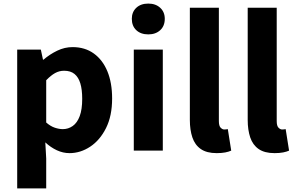

<svg xmlns="http://www.w3.org/2000/svg" viewBox="-20 -841 1650 1072"><path d="M76 211V-564H208L220 -508H223Q258 -538 299.5 -558Q341 -578 385 -578Q454 -578 503.5 -542.5Q553 -507 579.5 -443Q606 -379 606 -291Q606 -194 572 -126Q538 -58 483.5 -22Q429 14 368 14Q332 14 297.5 -2Q263 -18 233 -46L238 44V211ZM331 -120Q361 -120 386 -137.5Q411 -155 425 -192.5Q439 -230 439 -289Q439 -341 428.5 -375.5Q418 -410 396 -428Q374 -446 338 -446Q311 -446 287.5 -433Q264 -420 238 -393V-157Q262 -136 286 -128Q310 -120 331 -120Z M727 0V-564H889V0ZM808 -649Q766 -649 741 -672.5Q716 -696 716 -736Q716 -774 741 -797.5Q766 -821 808 -821Q849 -821 874.5 -797.5Q900 -774 900 -736Q900 -696 874.5 -672.5Q849 -649 808 -649Z M1190 14Q1134 14 1101 -9Q1068 -32 1054 -74Q1040 -116 1040 -171V-798H1202V-165Q1202 -138 1212 -128Q1222 -118 1232 -118Q1237 -118 1241 -118.5Q1245 -119 1252 -120L1271 0Q1258 6 1238 10Q1218 14 1190 14Z M1513 14Q1457 14 1424 -9Q1391 -32 1377 -74Q1363 -116 1363 -171V-798H1525V-165Q1525 -138 1535 -128Q1545 -118 1555 -118Q1560 -118 1564 -118.5Q1568 -119 1575 -120L1594 0Q1581 6 1561 10Q1541 14 1513 14Z"/></svg>

Font: Noto Sans SC ExtraBold
Style: Regular
Weight: 800
Designer: Ryoko NISHIZUKA 西塚涼子 (kana, bopomofo & ideographs); Paul D. Hunt (Latin, Greek & Cyrillic); Sandoll Communications 산돌커뮤니
Foundry: Adobe
Version: Version 2.004-H2;hotconv 1.0.118;makeotfexe 2.5.65603